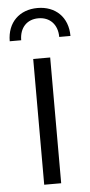

<svg xmlns="http://www.w3.org/2000/svg" viewBox="-53 -768 375 800"><g transform="rotate(-5 134.5 -368.0)"><path d="M99 -526V0H170V-526ZM8 -608H56C56 -660 87 -693 135 -693C183 -693 215 -660 215 -608H262C262 -687 210 -736 135 -736C60 -736 8 -687 8 -608Z"/></g></svg>

Font: Malon Grotesk
Style: Regular
Weight: 400
Designer: Julieta Ulanovsky
Foundry: Julieta Ulanovsky
Version: Version 7.200